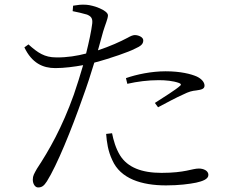

<svg xmlns="http://www.w3.org/2000/svg" viewBox="-20 -795 1040 843"><path d="M539 -427C583 -437 630 -443 677 -443C707 -443 740 -440 765 -431C774 -428 778 -423 769 -417C756 -404 696 -366 660 -343L674 -324C708 -342 756 -368 784 -380C810 -393 823 -396 842 -398C861 -401 878 -403 878 -419C878 -434 865 -449 844 -459C819 -470 773 -482 707 -482C644 -482 579 -468 533 -452ZM472 -210C478 -180 488 -144 507 -113C540 -60 602 -36 689 -36C793 -36 823 -55 853 -55C873 -55 895 -46 895 -27C895 -8 868 1 841 7C811 13 766 19 709 19C602 19 509 -10 473 -92C454 -132 449 -170 446 -207ZM105 -600 87 -587C120 -518 168 -496 223 -496C262 -496 307 -502 345 -509C332 -465 318 -419 304 -379C253 -236 195 -134 142 -54C130 -32 124 -24 124 -6C124 12 134 28 147 28C164 28 173 21 186 1C230 -69 294 -226 343 -366C361 -415 379 -470 394 -520C467 -539 550 -569 570 -580C600 -593 609 -602 609 -618C609 -632 588 -641 572 -641C564 -641 554 -637 540 -629C508 -612 464 -592 410 -574L433 -657C442 -687 454 -713 454 -728C453 -750 390 -772 360 -774C336 -776 321 -773 301 -770L299 -746C319 -742 342 -737 362 -731C381 -723 387 -714 385 -692C381 -659 371 -612 358 -560C320 -550 274 -542 226 -543C176 -543 146 -563 105 -600Z"/></svg>

Font: Noto Serif CJK KR Light
Style: Regular
Weight: 300
Designer: Ryoko NISHIZUKA 西塚涼子 (kana & ideographs); Frank Grießhammer (Latin, Greek & Cyrillic); Wenlong ZHANG 张文龙 (bopomofo); San
Foundry: Adobe
Version: Version 2.001;hotconv 1.1.0;makeotfexe 2.6.0